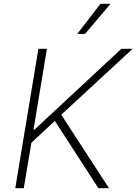

<svg xmlns="http://www.w3.org/2000/svg" viewBox="-20 -982 712 1002"><path d="M59.7 0 180.4 -727.3H224.8L154.8 -305H159.4L613.3 -727.3H672.2L299.7 -383.2L548.7 0H493.3L266 -351.2L143.8 -236.9L104 0ZM383.2 -805 504.3 -962H556.8L423.7 -805Z"/></svg>

Font: Inter P Extra Light
Style: Italic
Weight: 200
Italic angle: 9.39999°
Designer: Rasmus Andersson
Foundry: rsms
Version: Version 3.018;git-588b23468